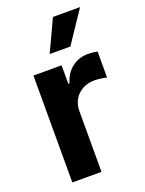

<svg xmlns="http://www.w3.org/2000/svg" viewBox="-143 -826 676 895"><g transform="rotate(-20 195.0 -378.0)"><path d="M56.6 -530.3H196.3V-438.5H202.1Q216.3 -486.8 250.5 -512.5Q284.7 -538.1 330.1 -538.1Q355 -538.1 376 -533.2V-404.3Q365.2 -407.2 347.2 -409.7Q329.1 -412.1 314.5 -412.1Q282.2 -412.1 256.3 -397.9Q230.5 -383.8 215.8 -358.6Q201.2 -333.5 201.2 -301.8V0H56.6ZM235.4 -755.9H370.1L264.6 -598.6H162.1Z"/></g></svg>

Font: WEMIX Pretendard
Style: Bold
Weight: 700
Designer: Base glyphs from Inter by Rasmus Andersson; Hangeul glyphs from Noto Sans CJK(Source Han Sans) by Jang Soo-young and Kan
Foundry: Kil Hyung-jin
Version: Version 1.000